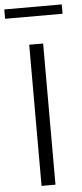

<svg xmlns="http://www.w3.org/2000/svg" viewBox="-80 -930 409 962"><g transform="rotate(-5 124.5 -448.5)"><path d="M89 0V-710H159V0ZM-20 -850V-897H269V-850Z"/></g></svg>

Font: Raleway
Style: Regular
Weight: 400
Designer: Matt McInerney, Pablo Impallari, Rodrigo Fuenzalida
Foundry: Matt McInerney, Pablo Impallari, Rodrigo Fuenzalida
Version: Version 4.101;RELEASE